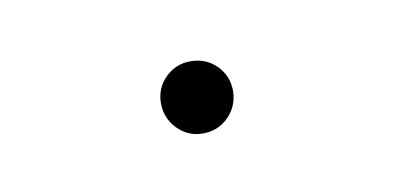

<svg xmlns="http://www.w3.org/2000/svg" viewBox="-26 -578 281 137"><g transform="rotate(-10 114.5 -509.0)"><path d="M114.3 -482.4Q103.5 -482.4 95.9 -490.2Q88.4 -498 88.4 -508.8Q88.4 -519.5 95.9 -527.1Q103.5 -534.7 114.3 -534.7Q125.5 -534.7 133.1 -527.1Q140.6 -519.5 140.6 -508.8Q140.6 -498 133.1 -490.2Q125.5 -482.4 114.3 -482.4Z"/></g></svg>

Font: Inter 24pt Thin
Style: Regular
Weight: 250
Designer: Rasmus Andersson
Foundry: rsms
Version: Version 4.001;git-66647c0bb